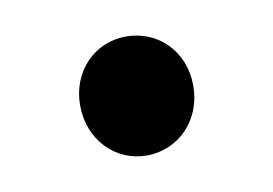

<svg xmlns="http://www.w3.org/2000/svg" viewBox="-35 -197 368 259"><g transform="rotate(-10 149.0 -67.5)"><path d="M149 14C193 14 227 -21 227 -68C227 -115 193 -149 149 -149C106 -149 72 -115 72 -68C72 -21 106 14 149 14Z"/></g></svg>

Font: Noto Sans CJK TC Medium
Style: Regular
Weight: 500
Designer: Ryoko NISHIZUKA 西塚涼子 (kana, bopomofo & ideographs); Paul D. Hunt (Latin, Greek & Cyrillic); Sandoll Communications 산돌커뮤니
Foundry: Adobe
Version: Version 2.004;hotconv 1.0.118;makeotfexe 2.5.65603